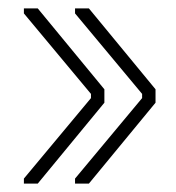

<svg xmlns="http://www.w3.org/2000/svg" viewBox="-20 -579 421 458"><path d="M192 -559 351 -366V-334L192 -141H159V-153L319 -345V-355L159 -547V-559ZM70 -559 229 -366V-334L70 -141H37V-153L197 -345V-355L37 -547V-559Z"/></svg>

Font: Phudu Light Medium
Style: Regular
Weight: 500
Version: Version 1.005;gftools[0.9.23]